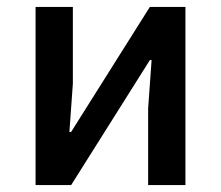

<svg xmlns="http://www.w3.org/2000/svg" viewBox="-20 -536 640 556"><path d="M83 -516H191V-294L181 -154H186L414 -516H517V0H409V-222L419 -362H414L186 0H83Z"/></svg>

Font: IBM Plaex Mono Medium
Style: Regular
Weight: 500
Designer: Mike Abbink, Paul van der Laan, Pieter van Rosmalen
Foundry: Bold Monday
Version: Version 2.003